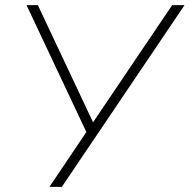

<svg xmlns="http://www.w3.org/2000/svg" viewBox="-20 -725 736 745"><path d="M172 0 322 -223V-198L83 -705H127L346 -240H334L648 -705H696L220 0Z"/></svg>

Font: Nunito Sans 12pt ExtraLight
Style: Italic
Weight: 200
Italic angle: -9°
Designer: Vernon Adams
Foundry: Vernon Adams
Version: Version 3.101;gftools[0.9.27]